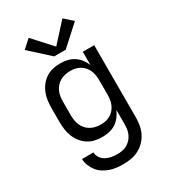

<svg xmlns="http://www.w3.org/2000/svg" viewBox="-235 -878 1069 1212"><g transform="rotate(-30 300.0 -272.0)"><path d="M296 223Q272 223 247.5 220Q223 217 200 209Q177 201 156 187.5Q135 174 120 154.5Q105 135 96 112Q87 89 86 64H169Q170 86 182.5 104Q195 122 214 132Q233 142 254 145.5Q275 149 296 149Q315 149 333.5 145.5Q352 142 368 132.5Q384 123 396.5 109Q409 95 416.5 78Q424 61 426.5 42.5Q429 24 429 5V-96Q419 -72 403 -51.5Q387 -31 365.5 -17Q344 -3 318.5 2.5Q293 8 268 8Q240 8 213.5 2Q187 -4 164 -19Q141 -34 124 -56Q107 -78 97 -103.5Q87 -129 83.5 -156Q80 -183 80 -210V-310Q80 -337 83.5 -364Q87 -391 97 -416.5Q107 -442 124 -464Q141 -486 164 -501Q187 -516 213.5 -522Q240 -528 268 -528Q293 -528 318.5 -522.5Q344 -517 365.5 -503Q387 -489 403 -468.5Q419 -448 429 -424V-520H512V5Q512 34 507 63Q502 92 489 118Q476 144 455.5 165Q435 186 409 199.5Q383 213 354 218Q325 223 296 223ZM299 -65Q318 -65 336 -69Q354 -73 370 -82.5Q386 -92 398 -106.5Q410 -121 417 -138Q424 -155 426.5 -173.5Q429 -192 429 -210V-310Q429 -328 426.5 -346.5Q424 -365 417 -382Q410 -399 398 -413.5Q386 -428 370 -437.5Q354 -447 336 -451Q318 -455 299 -455Q280 -455 261.5 -451Q243 -447 226.5 -438Q210 -429 197 -414.5Q184 -400 176.5 -383Q169 -366 166 -347.5Q163 -329 163 -310V-210Q163 -191 166 -172.5Q169 -154 176.5 -137Q184 -120 197 -105.5Q210 -91 226.5 -82Q243 -73 261.5 -69Q280 -65 299 -65ZM258 -585 117 -713 177 -767 300 -632 423 -767 483 -713 342 -585Z"/></g></svg>

Font: Iosevka SS04 Extended
Style: Regular
Weight: 400
Width: 7
Monospace: yes
Designer: Belleve Invis
Foundry: Belleve Invis
Version: Version 19.0.0; ttfautohint (v1.8.4)